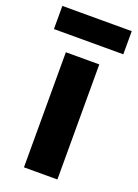

<svg xmlns="http://www.w3.org/2000/svg" viewBox="-161 -772 596 831"><g transform="rotate(20 137.0 -356.5)"><path d="M60 0V-530H214V0ZM-22.8 -606.7V-713.3H296.8V-606.7Z"/></g></svg>

Font: Golos Text
Style: Regular
Weight: 400
Designer: A.Korolkova, Vitaly Kuzmin
Foundry: ParaType Ltd
Version: Version 2.004